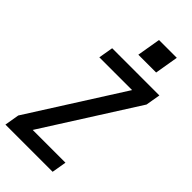

<svg xmlns="http://www.w3.org/2000/svg" viewBox="-292 -1023 1090 1090"><g transform="rotate(45 252.5 -478.0)"><path d="M4 0 19 -88 374 -647H111L126 -735H505L490 -647L135 -88H398L383 0ZM257 -814 281 -956H424L400 -814Z"/></g></svg>

Font: Iosevka SS04 Semibold
Style: Italic
Weight: 600
Italic angle: -9°
Monospace: yes
Designer: Belleve Invis
Foundry: Belleve Invis
Version: Version 19.0.0; ttfautohint (v1.8.4)